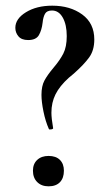

<svg xmlns="http://www.w3.org/2000/svg" viewBox="-20 -645 376 676"><path d="M130 -565Q127 -539 117 -521.5Q107 -504 79 -504Q56 -504 45 -517Q34 -530 34 -547Q34 -579 71.5 -602Q109 -625 164 -625Q227 -625 269.5 -594Q312 -563 312 -506Q312 -468 294 -443Q276 -418 240 -386L222 -371Q190 -342 175.5 -313Q161 -284 161 -248Q161 -229 167 -194Q168 -191 160.5 -189.5Q153 -188 152 -191Q140 -218 133 -252.5Q126 -287 126 -311Q126 -342 136.5 -361.5Q147 -381 168 -406Q191 -433 203 -456.5Q215 -480 215 -518Q215 -558 201 -583Q187 -608 163 -608Q145 -608 138.5 -596.5Q132 -585 130 -565ZM96 -44Q96 -68 111 -82Q126 -96 151 -96Q177 -96 191 -82Q205 -68 205 -44Q205 -18 191 -3.5Q177 11 151 11Q126 11 111 -4Q96 -19 96 -44Z"/></svg>

Font: Cormorant Upright SemiBold
Style: Regular
Weight: 600
Designer: Christian Thalmann (Catharsis Fonts)
Foundry: Catharsis Fonts
Version: Version 3.302